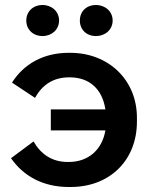

<svg xmlns="http://www.w3.org/2000/svg" viewBox="-20 -739 611 767"><path d="M363 -595C401 -595 430 -621 430 -657C430 -693 401 -719 363 -719C325 -719 299 -693 299 -657C299 -621 325 -595 363 -595ZM150 -595C187 -595 216 -621 216 -657C216 -693 187 -719 150 -719C112 -719 85 -693 85 -657C85 -621 112 -595 150 -595ZM262 8C420 8 527 -100 527 -253V-269C527 -420 413 -528 261 -528H254C152 -528 74 -482 28 -409L120 -348C149 -401 194 -430 256 -430H259C337 -430 389 -383 401 -302H183V-218H401C388 -140 332 -92 255 -92H250C186 -92 142 -125 114 -174L24 -107C73 -36 152 8 254 8Z"/></svg>

Font: Fixel Display SemiBold
Style: Regular
Weight: 600
Designer: AlfaBravo + MacPaw
Foundry: Kyrylo Tkachov, Marchela Mozhyna, Serhii Makarenko, Maria Weinstein, Zakhar Kryvoshyya
Version: Version 1.211